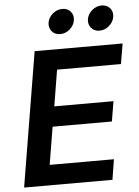

<svg xmlns="http://www.w3.org/2000/svg" viewBox="-61 -988 747 1035"><g transform="rotate(-5 312.0 -470.5)"><path d="M26.9 0 147.5 -727.5H623.5L605 -617.7H259.3L227.1 -421.9H547.4L529.3 -313.5H208.5L174.8 -109.9H522.5L504.9 0ZM505.9 -807.1Q477.5 -807.1 460.9 -826.9Q444.3 -846.7 448.7 -874.5Q453.6 -902.3 476.8 -921.9Q500 -941.4 528.3 -941.4Q557.1 -941.4 573.7 -921.9Q590.3 -902.3 585.4 -874.5Q581.1 -846.7 557.6 -826.9Q534.2 -807.1 505.9 -807.1ZM293.5 -807.1Q264.6 -807.1 248 -826.9Q231.4 -846.7 235.8 -874.5Q240.7 -902.3 263.9 -921.9Q287.1 -941.4 315.4 -941.4Q344.2 -941.4 360.8 -921.9Q377.4 -902.3 372.6 -874.5Q368.2 -846.7 345 -826.9Q321.8 -807.1 293.5 -807.1Z"/></g></svg>

Font: Inter 16pt SemiBold
Style: Italic
Weight: 600
Italic angle: -9.3988°
Version: Version 4.001;git-66647c0bb